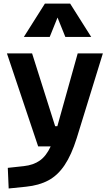

<svg xmlns="http://www.w3.org/2000/svg" viewBox="-20 -815 626 1069"><path d="M192.4 0 18.6 -517.6H158.7L287.1 -112.3H299.3L412.6 -517.6H552.7L407.2 -45.9Q377.9 47.4 339.8 104.2Q301.8 161.1 249.5 189.2Q197.3 217.3 124.5 224.6L28.3 234.4L23.4 119.6L112.8 109.9Q166.5 104 202.1 78.6Q237.8 53.2 262.2 0ZM112.8 -609.4 230 -794.9H370.6L487.8 -609.4H343.8L300.3 -717.3L256.8 -609.4Z"/></svg>

Font: Caskaydia Cove
Style: Bold
Weight: 700
Monospace: yes
Designer: Aaron Bell
Foundry: Saja Typeworks
Version: Version 4.300; ttfautohint (v1.8.3)